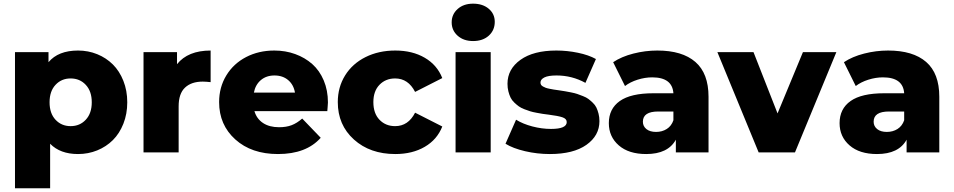

<svg xmlns="http://www.w3.org/2000/svg" viewBox="-20 -824 5157 1038"><path d="M401.9 8.8Q305.2 8.8 251 -46.9V193.8H61V-542H242.2V-487.8Q294.9 -550.8 401.9 -550.8Q457 -550.8 505.6 -531Q554.2 -511.2 590.1 -475.6Q626 -439.9 647 -387Q668 -334 668 -271Q668 -208 647 -155Q626 -102.1 590.1 -66.4Q554.2 -30.8 505.6 -11Q457 8.8 401.9 8.8ZM361.8 -142.1Q411.6 -142.1 443.8 -176.8Q476.1 -211.4 476.1 -271Q476.1 -330.6 443.8 -365.2Q411.6 -399.9 361.8 -399.9Q312.5 -399.9 280.3 -365.5Q248 -331.1 248 -271Q248 -210.9 280.3 -176.5Q312.5 -142.1 361.8 -142.1Z M755.9 0V-542H937V-477.1Q996.1 -550.8 1118.7 -550.8V-379.9Q1093.3 -382.8 1075.7 -382.8Q1014.6 -382.8 980.2 -350.3Q945.8 -317.9 945.8 -249V0Z M1482.9 8.8Q1339.8 8.8 1252.2 -70.1Q1164.6 -148.9 1164.6 -272Q1164.6 -352.1 1203.4 -416Q1242.2 -480 1310.3 -515.4Q1378.4 -550.8 1462.9 -550.8Q1523.4 -550.8 1575.9 -531.7Q1628.4 -512.7 1668 -477.8Q1707.5 -442.9 1730.2 -389.2Q1752.9 -335.4 1752.9 -270Q1752.9 -261.7 1751.2 -244.1Q1749.5 -226.6 1749.5 -223.1H1355.5Q1367.7 -181.6 1402.1 -158.9Q1436.5 -136.2 1488.8 -136.2Q1527.8 -136.2 1556.6 -147.2Q1585.4 -158.2 1613.8 -183.1L1713.9 -79.1Q1635.7 8.8 1482.9 8.8ZM1352.5 -323.2H1574.7Q1567.4 -366.2 1537.8 -391.1Q1508.3 -416 1463.9 -416Q1419.9 -416 1390.4 -391.1Q1360.8 -366.2 1352.5 -323.2Z M2117.2 8.8Q1980.5 8.8 1893.3 -69.8Q1806.2 -148.4 1806.2 -272Q1806.2 -352.5 1845.7 -416.3Q1885.3 -480 1956.3 -515.4Q2027.3 -550.8 2117.2 -550.8Q2209.5 -550.8 2276.4 -511.7Q2343.3 -472.7 2371.1 -401.9L2224.1 -327.1Q2187 -399.9 2116.2 -399.9Q2064.9 -399.9 2031.7 -365.7Q1998.5 -331.5 1998.5 -272Q1998.5 -210.9 2031.7 -176.5Q2064.9 -142.1 2116.2 -142.1Q2187 -142.1 2224.1 -214.8L2371.1 -140.1Q2343.3 -69.3 2276.4 -30.3Q2209.5 8.8 2117.2 8.8Z M2442.9 0V-542H2632.8V0ZM2537.6 -602.1Q2486.3 -602.1 2454.1 -630.9Q2421.9 -659.7 2421.9 -703.1Q2421.9 -746.6 2454.1 -775.4Q2486.3 -804.2 2537.6 -804.2Q2589.8 -804.2 2622.3 -776.6Q2654.8 -749 2654.8 -706.1Q2654.8 -660.6 2622.6 -631.3Q2590.3 -602.1 2537.6 -602.1Z M2952.6 8.8Q2884.3 8.8 2818.6 -6.6Q2752.9 -22 2712.9 -46.9L2770 -176.8Q2807.1 -153.8 2858.2 -140.4Q2909.2 -127 2959 -127Q3043.9 -127 3043.9 -164.1Q3043.9 -182.1 3020.5 -189.9Q2997.1 -197.8 2946.8 -204.1Q2925.8 -206.5 2913.6 -208.5Q2901.4 -210.4 2880.4 -214.4Q2859.4 -218.3 2846.2 -222.4Q2833 -226.6 2814.7 -233.6Q2796.4 -240.7 2784.9 -249Q2773.4 -257.3 2760.5 -269.5Q2747.6 -281.7 2740.5 -296.1Q2733.4 -310.5 2728.5 -329.6Q2723.6 -348.6 2723.6 -371.1Q2723.6 -450.2 2793.7 -500.5Q2863.8 -550.8 2987.8 -550.8Q3046.4 -550.8 3104.2 -538.8Q3162.1 -526.9 3201.7 -504.9L3145 -376Q3072.3 -416 2988.8 -416Q2943.8 -416 2922.9 -405.3Q2901.9 -394.5 2901.9 -377.9Q2901.9 -371.1 2905 -365.7Q2908.2 -360.4 2915.8 -356.2Q2923.3 -352.1 2930.4 -349.4Q2937.5 -346.7 2951.2 -344Q2964.8 -341.3 2973.9 -339.8Q2982.9 -338.4 3001 -335.9Q3022.9 -332.5 3033.7 -330.8Q3044.4 -329.1 3066.4 -324.7Q3088.4 -320.3 3100.3 -316.2Q3112.3 -312 3131.1 -304.7Q3149.9 -297.4 3160.6 -289.3Q3171.4 -281.2 3184.3 -269Q3197.3 -256.8 3204.1 -242.7Q3210.9 -228.5 3215.8 -209.7Q3220.7 -190.9 3220.7 -168.9Q3220.7 -90.8 3150.4 -41Q3080.1 8.8 2952.6 8.8Z M3633.8 0V-68.8Q3591.3 8.8 3473.6 8.8Q3378.9 8.8 3325.2 -38.1Q3271.5 -85 3271.5 -158.2Q3271.5 -235.8 3330.8 -277.8Q3390.1 -319.8 3512.7 -319.8H3620.6Q3614.7 -405.8 3505.9 -405.8Q3466.8 -405.8 3426.8 -393.1Q3386.7 -380.4 3358.9 -358.9L3294.9 -487.8Q3340.3 -518.1 3404.3 -534.4Q3468.3 -550.8 3533.7 -550.8Q3668.5 -550.8 3739.5 -489Q3810.5 -427.2 3810.5 -300.8V0ZM3620.6 -173.8V-221.2H3538.6Q3455.6 -221.2 3455.6 -166Q3455.6 -141.6 3474.6 -126.2Q3493.7 -110.8 3526.9 -110.8Q3559.6 -110.8 3584.7 -126.7Q3609.9 -142.6 3620.6 -173.8Z M4081.5 0 3858.4 -542H4053.7L4183.6 -210.9L4320.8 -542H4501.5L4277.8 0Z M4881.3 0V-68.8Q4838.9 8.8 4721.2 8.8Q4626.5 8.8 4572.8 -38.1Q4519 -85 4519 -158.2Q4519 -235.8 4578.4 -277.8Q4637.7 -319.8 4760.3 -319.8H4868.2Q4862.3 -405.8 4753.4 -405.8Q4714.4 -405.8 4674.3 -393.1Q4634.3 -380.4 4606.4 -358.9L4542.5 -487.8Q4587.9 -518.1 4651.9 -534.4Q4715.8 -550.8 4781.2 -550.8Q4916 -550.8 4987.1 -489Q5058.1 -427.2 5058.1 -300.8V0ZM4868.2 -173.8V-221.2H4786.1Q4703.1 -221.2 4703.1 -166Q4703.1 -141.6 4722.2 -126.2Q4741.2 -110.8 4774.4 -110.8Q4807.1 -110.8 4832.3 -126.7Q4857.4 -142.6 4868.2 -173.8Z"/></svg>

Font: Montserrat ExtraBold
Style: Regular
Weight: 800
Designer: Julieta Ulanovsky
Foundry: Julieta Ulanovsky
Version: Version 9.000